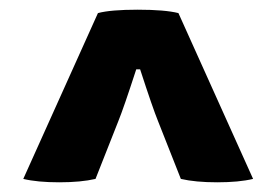

<svg xmlns="http://www.w3.org/2000/svg" viewBox="-20 -675 570 396"><path d="M348 -648 502 -306Q473 -299 428 -299Q383 -299 353 -306L306 -425Q295 -452 269 -532H261Q235 -452 224 -425L177 -306Q147 -299 102 -299Q57 -299 28 -306L182 -648Q208 -655 264 -655Q320 -655 348 -648Z"/></svg>

Font: Signika
Style: Bold
Weight: 700
Designer: Anna Giedrys
Foundry: Anna Giedrys
Version: Version 1.001